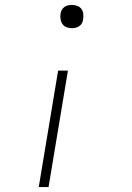

<svg xmlns="http://www.w3.org/2000/svg" viewBox="-20 -548 540 783"><path d="M273 -433Q262 -433 251.5 -437Q241 -441 235 -449.5Q229 -458 227 -469.5Q225 -481 227 -492Q228 -500 232 -507.5Q236 -515 242.5 -519.5Q249 -524 257 -526Q265 -528 273 -528Q284 -528 295 -524Q306 -520 312 -511.5Q318 -503 319.5 -491.5Q321 -480 319 -469Q318 -461 314.5 -454Q311 -447 304 -442Q297 -437 289 -435Q281 -433 273 -433ZM138 215 217 -260H257L178 215Z"/></svg>

Font: Iosevka Extralight
Style: Italic
Weight: 200
Italic angle: -9°
Monospace: yes
Designer: Belleve Invis
Foundry: Belleve Invis
Version: Version 32.5.0; ttfautohint (v1.8.4)